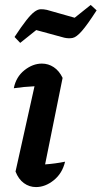

<svg xmlns="http://www.w3.org/2000/svg" viewBox="-20 -751 412 779"><path d="M244 -95Q233 -48 198.5 -20Q164 8 126 8Q99 8 77 -8Q55 -24 43 -55L120 -401Q76 -399 36 -393Q45 -439 79 -466Q113 -493 150 -493Q176 -493 198 -478.5Q220 -464 234 -435L163 -84Q205 -87 244 -95ZM62 -577 39 -601Q68 -645 87 -669Q106 -693 119.5 -703Q133 -713 144.5 -713.5Q156 -714 170 -711L283 -679L348 -731L372 -709Q334 -650 312 -625Q290 -600 274.5 -597Q259 -594 241 -598L127 -629Z"/></svg>

Font: Piazzolla SemiBold
Style: Italic
Weight: 600
Italic angle: -11.3°
Designer: Juan Pablo del Peral
Foundry: Huerta Tipografica
Version: Version 1.330